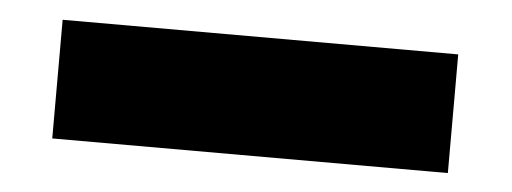

<svg xmlns="http://www.w3.org/2000/svg" viewBox="-27 -49 680 255"><g transform="rotate(5 312.5 79.0)"><path d="M48.3 0V158.2H575.7V0Z"/></g></svg>

Font: Estedad Black
Style: Regular
Weight: 900
Designer: Amin Abedi
Version: Version 7.3